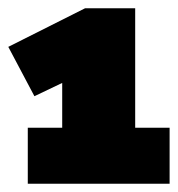

<svg xmlns="http://www.w3.org/2000/svg" viewBox="-20 -725 429 463"><path d="M389 -417V-282H47V-417H130V-525L63 -493L0 -612L185 -705H306V-417Z"/></svg>

Font: Nunito Sans Heavy
Style: Regular
Weight: 400
Designer: Vernon Adams
Foundry: Vernon Adams
Version: Version 2.500